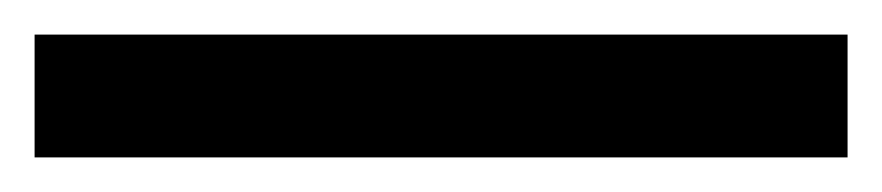

<svg xmlns="http://www.w3.org/2000/svg" viewBox="-20 11 510 111"><path d="M0 102V31H470V102Z"/></svg>

Font: Literata 7pt Medium
Style: Regular
Weight: 500
Designer: Latin by Veronika Burian and Jose Scaglione. Greek by Irene Vlachou. Cyrillic by Vera Evstafieva.
Foundry: TypeTogether
Version: Version 3.002